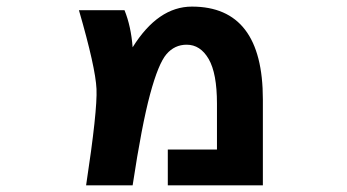

<svg xmlns="http://www.w3.org/2000/svg" viewBox="-20 -554 1040 576"><path d="M377.9 -412.1Q454.1 -534.2 555.7 -534.2Q768.6 -534.2 768.6 -255.9V2H483.4V-105.5H630.9V-243.2Q630.9 -334 606 -377Q581.1 -419.9 540 -419.9Q503.9 -419.9 479.5 -391.6Q455.1 -363.3 430.2 -271Q405.3 -178.7 377.9 2H238.3Q272.5 -222.7 269.5 -287.1Q266.6 -351.6 216.8 -523.4H353.5Q373 -475.6 377.9 -412.1Z"/></svg>

Font: GenEi Gothic M Regular
Style: Bold
Weight: 700
Designer: o_tamon (Modified); [Source Han Sans]
Ryoko NISHIZUKA  (kana & ideographs); Paul D. Hunt (Latin, Greek & Cyrillic); Wenl
Version: Version 1.1a;Original Version 1.004